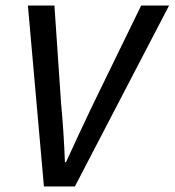

<svg xmlns="http://www.w3.org/2000/svg" viewBox="-20 -675 632 695"><path d="M139 0 81 -655H177L201 -302Q206 -249 209.5 -195.5Q213 -142 215 -88H219Q243 -141 268.5 -195.5Q294 -250 319 -302L491 -655H592L251 0Z"/></svg>

Font: Source Sans 3 ExtraLight Medium
Style: Italic
Weight: 500
Italic angle: -11°
Version: Version 3.052;hotconv 1.1.0;makeotfexe 2.6.0